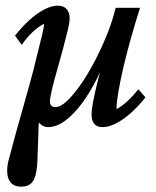

<svg xmlns="http://www.w3.org/2000/svg" viewBox="-20 -451 562 693"><path d="M479.5 -128.9 504.9 -99.6Q480.5 -68.4 453.1 -43.9Q425.8 -19.5 399.4 -5.9Q373 7.8 349.6 7.8Q330.1 7.8 320.3 -3.9Q310.5 -15.6 310.5 -37.1Q310.5 -53.7 315.9 -83.5Q321.3 -113.3 333.5 -161.6Q345.7 -210 366.2 -279.3H376Q357.4 -222.7 331.5 -170.4Q305.7 -118.2 275.9 -78.1Q246.1 -38.1 214.8 -15.1Q183.6 7.8 153.3 7.8Q136.7 7.8 123 -5.9Q109.4 -19.5 104.5 -42L123 -43.9Q120.1 -17.6 119.1 10.7Q118.2 39.1 117.2 67.9Q116.2 96.7 115.2 122.1Q114.3 172.9 102.1 197.8Q89.8 222.7 56.6 222.7Q34.2 222.7 22 211.4Q9.8 200.2 6.8 179.2Q3.9 158.2 9.8 131.8Q22.5 83 38.1 26.4Q53.7 -30.3 70.3 -87.9Q86.9 -145.5 100.6 -198.2Q111.3 -242.2 119.6 -274.9Q127.9 -307.6 133.3 -330.6Q138.7 -353.5 138.7 -365.2Q117.2 -353.5 97.7 -335.4Q78.1 -317.4 58.6 -289.1L34.2 -322.3Q58.6 -353.5 85.4 -377.9Q112.3 -402.3 139.2 -416.5Q166 -430.7 188.5 -430.7Q209 -430.7 220.2 -418.5Q231.4 -406.2 231.4 -384.8Q231.4 -370.1 224.1 -339.8Q216.8 -309.6 206.5 -271.5Q196.3 -233.4 185.5 -195.8Q174.8 -158.2 167.5 -127.9Q160.2 -97.7 160.2 -85Q160.2 -75.2 165 -69.8Q169.9 -64.5 180.7 -64.5Q198.2 -64.5 221.2 -85.9Q244.1 -107.4 270 -144Q295.9 -180.7 320.3 -227.1Q344.7 -273.4 365.2 -323.7Q385.7 -374 397.5 -422.9H485.4Q469.7 -373 454.1 -318.4Q438.5 -263.7 426.3 -211.9Q414.1 -160.2 407.2 -119.6Q400.4 -79.1 400.4 -56.6Q420.9 -68.4 440.4 -86.4Q460 -104.5 479.5 -128.9Z"/></svg>

Font: Crimson Pro Medium
Style: Italic
Weight: 500
Italic angle: -12°
Designer: Jacques Le Bailly
Foundry: Baron von Fonthausen
Version: Version 1.003